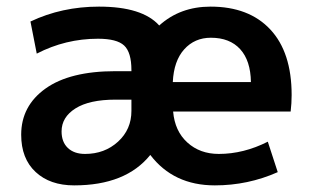

<svg xmlns="http://www.w3.org/2000/svg" viewBox="-20 -550 940 580"><path d="M502 -302H738Q737 -367 705.5 -401.5Q674 -436 617 -436Q568 -436 536.5 -401Q505 -366 502 -302ZM503 -213Q508 -154 546 -119.5Q584 -85 641 -85Q716 -85 789 -122L819 -30Q729 10 629 10Q504 10 434 -82Q360 10 204 10Q131 10 87.5 -30.5Q44 -71 44 -143Q44 -230 117.5 -282.5Q191 -335 329 -335H377V-338Q377 -392 355 -412.5Q333 -433 276 -433Q178 -433 91 -388L72 -485Q167 -530 279 -530Q410 -530 461 -473Q524 -530 616 -530Q732 -530 796.5 -461Q861 -392 861 -263Q861 -238 858 -213ZM166 -153Q166 -121 185 -103Q204 -85 237 -85Q296 -85 336.5 -122Q377 -159 377 -215V-249H329Q250 -249 208 -222.5Q166 -196 166 -153Z"/></svg>

Font: Mplus 1p Bold
Style: Bold
Weight: 700
Version: Version 1.061